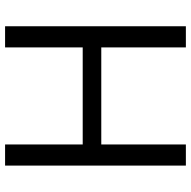

<svg xmlns="http://www.w3.org/2000/svg" viewBox="-18 -744 762 767"><g transform="rotate(-90 363.5 -361.0)"><path d="M85 0V-722.2H169.4V-412.1H557.1V-722.2H641.6V0H557.1V-337.9H169.4V0Z"/></g></svg>

Font: Oxygen
Style: Normal
Weight: 400
Designer: Vernon Adams
Foundry: Vernon Adams
Version: Version Release 0.2.2 webfont; ttfautohint (v0.8.52-bc40) -l